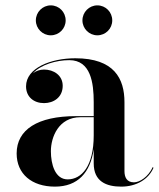

<svg xmlns="http://www.w3.org/2000/svg" viewBox="-20 -685 592 715"><path d="M287 -609C287 -578.5 312 -553.5 342.5 -553.5C373.5 -553.5 398 -578.5 398 -609C398 -640 373.5 -665 342.5 -665C312 -665 287 -640 287 -609ZM113.5 -609C113.5 -578.5 138.5 -553.5 169 -553.5C200 -553.5 224.5 -578.5 224.5 -609C224.5 -640 200 -665 169 -665C138.5 -665 113.5 -640 113.5 -609ZM262.5 -252.5C120.5 -252.5 42 -202.5 42 -113.5C42 -37.5 98 10 184.5 10C270 10 316.5 -42.5 329 -129.5V-76.5C329 -9 376 10 431.5 10C487.5 10 533 -17 551.5 -60L549 -63C532 -26 500 -6 479 -6C452 -6 443.5 -25 443.5 -48V-304.5C443.5 -392 405.5 -468 260.5 -468C169.5 -468 77 -432 77 -363.5C77 -324 106 -301 144 -301C179 -301 213.5 -322 213.5 -365.5C213.5 -404.5 180 -426 144 -426C129 -426 114 -421 102.5 -412C132 -444.5 190 -461 238 -461C318 -461 329 -376.5 329 -304.5V-252.5ZM232 -17C185 -17 169.5 -73.5 169.5 -122C169.5 -174 198 -248.5 279.5 -248.5H329V-181C329 -66.5 284 -17 232 -17Z"/></svg>

Font: Bodoni* 36pt Medium
Style: Regular
Weight: 500
Version: Version 2.3